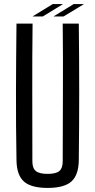

<svg xmlns="http://www.w3.org/2000/svg" viewBox="-20 -916 468 943"><path d="M214 7Q133 7 97.5 -24.5Q62 -56 61 -129Q58 -298 58.5 -464.5Q59 -631 61 -800H140Q138 -631 138.5 -461.5Q139 -292 139 -123Q139 -90 156 -76Q173 -62 214 -62Q255 -62 271.5 -76Q288 -90 288 -123Q288 -292 289 -461.5Q290 -631 288 -800H367Q369 -631 369 -464.5Q369 -298 367 -129Q366 -56 330.5 -24.5Q295 7 214 7ZM292 -835H244V-836L342 -896H391V-895ZM141 -835V-836L239 -896H288V-895L190 -835Z"/></svg>

Font: Big Shoulders Text
Style: Regular
Weight: 400
Designer: Patric King
Foundry: XO Type Co
Version: Version 1.000; ttfautohint (v1.8.2)